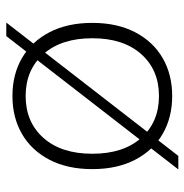

<svg xmlns="http://www.w3.org/2000/svg" viewBox="-8 -562 600 625"><g transform="rotate(90 292.5 -250.0)"><path d="M293 -510Q363 -510 416.5 -479Q470 -448 500.5 -389.5Q531 -331 531 -250Q531 -169 500.5 -110.5Q470 -52 416.5 -21Q363 10 293 10Q223 10 169.5 -21Q116 -52 85.5 -110.5Q55 -169 55 -250Q55 -331 85.5 -389.5Q116 -448 169.5 -479Q223 -510 293 -510ZM293 -467Q208 -467 156.5 -409Q105 -351 105 -250Q105 -149 156.5 -91Q208 -33 293 -33Q378 -33 429.5 -91Q481 -149 481 -250Q481 -351 429.5 -409Q378 -467 293 -467ZM54 30 488 -530H532L98 30Z"/></g></svg>

Font: Work Sans Light
Style: Regular
Weight: 300
Designer: Wei Huang
Foundry: Wei Huang
Version: Version 2.012; ttfautohint (v1.8.3)